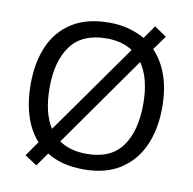

<svg xmlns="http://www.w3.org/2000/svg" viewBox="-85 -831 950 947"><g transform="rotate(10 390.5 -357.5)"><path d="M720 -358Q720 -247 682.5 -164.5Q645 -82 572 -36Q499 10 391 10Q279 10 206 -37L158 31L97 -9L149 -83Q105 -132 83 -202Q61 -272 61 -359Q61 -469 97 -551Q133 -633 206.5 -679Q280 -725 392 -725Q444 -725 488.5 -713Q533 -701 570 -680L616 -746L677 -705L626 -634Q720 -535 720 -358ZM625 -358Q625 -487 574 -560L254 -106Q280 -88 314.5 -78Q349 -68 391 -68Q513 -68 569 -145.5Q625 -223 625 -358ZM156 -358Q156 -297 167.5 -247Q179 -197 203 -160L522 -611Q470 -646 392 -646Q271 -646 213.5 -569.5Q156 -493 156 -358Z"/></g></svg>

Font: Noto Sans Hebrew Droid
Style: Regular
Weight: 400
Designer: Monotype Design Team
Foundry: Monotype Imaging Inc.
Version: Version 1.100